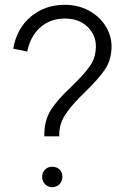

<svg xmlns="http://www.w3.org/2000/svg" viewBox="-20 -777 527 797"><path d="M276 -417Q328 -467 353 -502.5Q378 -538 378 -585Q378 -632 343 -666Q308 -700 249 -700Q189 -700 147.5 -663.5Q106 -627 93 -563L35 -575Q49 -658 107.5 -707.5Q166 -757 249 -757Q304 -757 348 -733.5Q392 -710 417.5 -670Q443 -630 443 -584Q443 -529 415.5 -488.5Q388 -448 334 -396L313 -375Q271 -333 248.5 -297Q226 -261 226 -218V-211H164V-218Q164 -279 192.5 -322.5Q221 -366 276 -417ZM197 -85Q215 -85 227 -73.5Q239 -62 239 -43Q239 -25 227 -12.5Q215 0 197 0Q179 0 167 -12.5Q155 -25 155 -43Q155 -61 167 -73Q179 -85 197 -85Z"/></svg>

Font: Evergrow Sans
Style: Light
Weight: 300
Foundry: 10Web
Version: Version 1.000